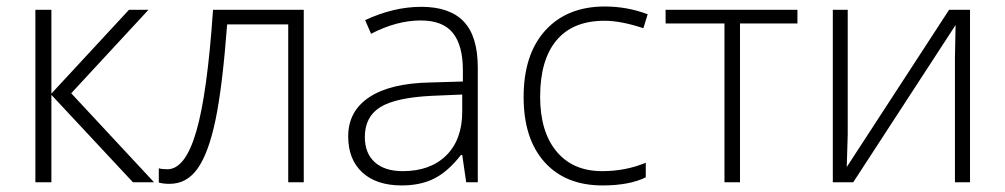

<svg xmlns="http://www.w3.org/2000/svg" viewBox="-20 -561 3095 591"><path d="M377 -530.8H437L199.2 -273.9L454.1 0H389.2L138.2 -269V0H88.9V-530.8H138.2V-272.9Z M915 0H867.2V-485.8H679.2Q664.6 -293 643.3 -191.7Q622.1 -90.3 588.6 -42.7Q555.2 4.9 502 4.9Q482.9 4.9 468.8 1V-43Q478 -40 495.1 -40Q550.3 -40 584.2 -156.5Q618.2 -272.9 635.7 -530.8H915Z M1415 0 1402.8 -84H1398.9Q1358.9 -32.7 1316.7 -11.5Q1274.4 9.8 1216.8 9.8Q1138.7 9.8 1095.2 -30.3Q1051.8 -70.3 1051.8 -141.1Q1051.8 -218.8 1116.5 -261.7Q1181.2 -304.7 1303.7 -307.1L1404.8 -310.1V-345.2Q1404.8 -420.9 1374 -459.5Q1343.3 -498 1274.9 -498Q1201.2 -498 1122.1 -457L1104 -499Q1191.4 -540 1276.9 -540Q1364.3 -540 1407.5 -494.6Q1450.7 -449.2 1450.7 -353V0ZM1219.7 -34.2Q1304.7 -34.2 1353.8 -82.8Q1402.8 -131.3 1402.8 -217.8V-270L1310.1 -266.1Q1198.2 -260.7 1150.6 -231.2Q1103 -201.7 1103 -139.2Q1103 -89.4 1133.5 -61.8Q1164.1 -34.2 1219.7 -34.2Z M1834.5 9.8Q1720.7 9.8 1656.2 -62Q1591.8 -133.8 1591.8 -262.2Q1591.8 -394 1658.7 -467.5Q1725.6 -541 1841.8 -541Q1910.6 -541 1973.6 -517.1L1960.4 -474.1Q1891.6 -497.1 1840.8 -497.1Q1743.2 -497.1 1692.9 -436.8Q1642.6 -376.5 1642.6 -263.2Q1642.6 -155.8 1692.9 -95Q1743.2 -34.2 1833.5 -34.2Q1905.8 -34.2 1967.8 -60.1V-15.1Q1917 9.8 1834.5 9.8Z M2434.6 -488.8H2257.8V0H2210V-488.8H2028.8V-530.8H2434.6Z M2589.4 -530.8V-147L2586.4 -46.9L2901.4 -530.8H2965.8V0H2919.4V-381.3L2921.4 -483.9L2606.4 0H2543.5V-530.8Z"/></svg>

Font: Zoram GWebM Light
Style: Regular
Weight: 300
Foundry: Ascender Corporation
Version: Version 1.000